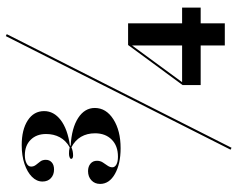

<svg xmlns="http://www.w3.org/2000/svg" viewBox="-96 -630 795 642"><g transform="rotate(-90 301.0 -309.5)"><path d="M125.8 -303.2Q73.4 -303.2 39.9 -322.2Q6.5 -341.1 6.5 -371.8Q6.5 -389.5 18.5 -400.8Q30.6 -412.1 49.2 -412.1Q64.5 -412.1 74.2 -404Q83.9 -396 83.9 -382.3Q83.9 -371 78.2 -362.5Q72.6 -354 67.3 -346.4Q62.1 -338.7 62.1 -330.6Q62.1 -322.6 71.4 -317.3Q80.6 -312.1 97.6 -312.1Q133.9 -312.1 154.8 -333.1Q175.8 -354 175.8 -388.7Q175.8 -415.3 164.1 -435.5Q152.4 -455.6 129 -467.7Q121.8 -464.5 114.9 -463.3Q108.1 -462.1 101.6 -462.1Q96.8 -462.1 93.5 -463.7Q90.3 -465.3 90.3 -468.5Q90.3 -471.8 95.6 -473.8Q100.8 -475.8 107.3 -475.8Q112.9 -475.8 117.7 -475.4Q122.6 -475 129 -473.4Q151.6 -486.3 162.5 -506.5Q173.4 -526.6 173.4 -552.4Q173.4 -584.7 154 -604Q134.7 -623.4 102.4 -623.4Q86.3 -623.4 75.4 -617.7Q64.5 -612.1 64.5 -602.4Q64.5 -593.5 70.2 -586.3Q75.8 -579 81.5 -571.8Q87.1 -564.5 87.1 -553.2Q87.1 -541.1 78.6 -533.5Q70.2 -525.8 54.8 -525.8Q37.1 -525.8 25.8 -536.3Q14.5 -546.8 14.5 -564.5Q14.5 -583.9 30.2 -599.6Q46 -615.3 73.4 -624.6Q100.8 -633.9 136.3 -633.9Q187.9 -633.9 219 -613.7Q250 -593.5 250 -558.9Q250 -526.6 220.2 -503.6Q190.3 -480.6 134.7 -472.6V-470.2Q193.5 -466.9 227 -445.2Q260.5 -423.4 260.5 -389.5Q260.5 -351.6 222.6 -327.4Q184.7 -303.2 125.8 -303.2ZM127.4 67.7 121 64.5 500.8 -687.1 507.3 -683.9ZM337.1 -35.5V-96L471 -278.2L473.4 -270.2L344.4 -94.4L342.7 -97.6H596V-35.5ZM469.4 45.2V-270.2L471 -278.2H543.5V45.2Z"/></g></svg>

Font: Playfair 144pt SemiCondensed SemiBold
Style: Regular
Weight: 600
Width: 4
Designer: Claus Eggers Sørensen
Foundry: Claus Eggers Sørensen
Version: Version 2.203